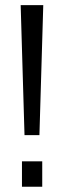

<svg xmlns="http://www.w3.org/2000/svg" viewBox="-20 -710 243 730"><path d="M58.6 -690.4H144.5L129.9 -196.3H73.2ZM63.5 -96.7H140.6V0H63.5Z"/></svg>

Font: Dinish Condensed
Style: Regular
Weight: 400
Width: 3
Designer: Bert Driehuis
Foundry: Playbeing
Version: Version 3.006; git-39231f3c-release